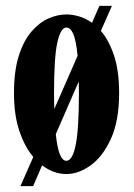

<svg xmlns="http://www.w3.org/2000/svg" viewBox="-20 -580 454 652"><path d="M49.5 52 93 -47Q64.5 -80.5 46 -134.5Q27.5 -188.5 27.5 -263.5Q27.5 -339.5 44 -391Q60.5 -442.5 87.2 -473.2Q114 -504 145 -517.5Q176 -531 205.5 -531Q226.5 -531 249 -524.2Q271.5 -517.5 292.5 -502.5L317.5 -560H360L322.5 -475Q349.5 -444 367 -392.2Q384.5 -340.5 384.5 -263.5Q384.5 -170.5 357 -109.5Q329.5 -48.5 288.2 -18.8Q247 11 205.5 11Q162 11 123 -18.5L92.5 52ZM163.5 -263.5Q163.5 -235 164.5 -210L243.5 -390.5Q238.5 -442 229 -464.2Q219.5 -486.5 205.5 -486.5Q186 -486.5 174.8 -436.2Q163.5 -386 163.5 -263.5ZM205.5 -34Q226 -34 237 -87.5Q248 -141 248 -263.5Q248 -284.5 247.5 -303.5L169.5 -124.5Q174.5 -77 183.5 -55.5Q192.5 -34 205.5 -34Z"/></svg>

Font: Imbue 10pt ExtraBold
Style: Regular
Weight: 800
Designer: Tyler Finck
Foundry: Etcetera Type Company
Version: Version 1.102; ttfautohint (v1.8.3)